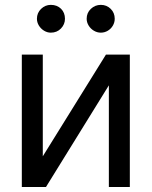

<svg xmlns="http://www.w3.org/2000/svg" viewBox="-20 -749 607 769"><path d="M404.3 -530.3H500V0H416V-407.2L164.1 0H67.4V-530.3H151.4V-123ZM127.9 -673.8Q127.9 -697.3 144.5 -713.4Q161.1 -729.5 183.6 -729.5Q208.5 -729.5 224.4 -713.9Q240.2 -698.2 240.2 -673.8Q240.2 -651.4 224.1 -634.8Q208 -618.2 183.6 -618.2Q169.4 -618.2 156.5 -626Q143.6 -633.8 135.7 -646.7Q127.9 -659.7 127.9 -673.8ZM327.1 -673.8Q327.1 -697.8 344 -713.6Q360.8 -729.5 383.8 -729.5Q407.2 -729.5 423.3 -713.6Q439.5 -697.8 439.5 -673.8Q439.5 -659.2 432.1 -646.5Q424.8 -633.8 411.9 -626Q398.9 -618.2 383.8 -618.2Q369.1 -618.2 356 -626Q342.8 -633.8 335 -646.7Q327.1 -659.7 327.1 -673.8Z"/></svg>

Font: Pretendard GOV
Style: Regular
Weight: 400
Designer: Base glyphs from Inter by Rasmus Andersson; Hangeul glyphs from Noto Sans CJK(Source Han Sans) by Jang Soo-young and Kan
Foundry: Kil Hyung-jin
Version: Version 1.309